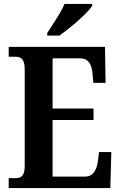

<svg xmlns="http://www.w3.org/2000/svg" viewBox="-20 -951 610 971"><path d="M219 -784V-771H280C337 -810 424 -886 446 -921V-931H306C288 -886 246 -827 219 -784ZM24 0H538L543 -182H481L475 -136C469 -92 452 -58 410 -58H246V-344H453V-402H246V-656H385C427 -656 444 -626 448 -578L452 -532H514L511 -714H24V-664H57C84 -664 105 -656 105 -600V-110C105 -63 87 -50 59 -50H24Z"/></svg>

Font: Noto Serif Tamil Condensed
Style: Bold Italic
Weight: 700
Width: 3
Italic angle: -12°
Designer: Indian Type Foundry, Tom Grace, and the Monotype Design Team
Foundry: Monotype Imaging Inc.
Version: Version 2.003